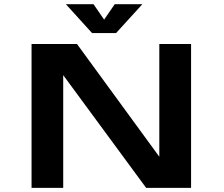

<svg xmlns="http://www.w3.org/2000/svg" viewBox="-20 -914 1090 934"><path d="M672.5 -893.5 544.5 -753H428L300.5 -893.5H435L486.5 -818.5L538 -893.5ZM755 -700H909.5V0H691L287.5 -548.5V0H133.5V-700H354.5L755 -151.5Z"/></svg>

Font: League Mono Extended SemiBold
Style: Regular
Weight: 600
Width: 9
Designer: Tyler Finck
Foundry: The League of Moveable Type / Tyler Finck
Version: Version 2.210